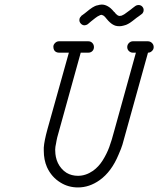

<svg xmlns="http://www.w3.org/2000/svg" viewBox="-20 -802 694 842"><path d="M365 -696Q363 -695 361.5 -694Q360 -693 358 -692.5Q356 -692 354 -691.5Q352 -691 350 -691Q344 -691 339 -694.5Q334 -698 331 -703Q328 -708 328 -714Q328 -717 329 -720.5Q330 -724 332 -726.5Q334 -729 336 -731V-732L351 -743Q352 -744 356 -747Q374 -762 385 -769Q390 -772 396 -775Q402 -778 409 -779Q413 -780 417 -781Q421 -782 426 -782Q433 -782 440 -780Q453 -776 465 -766Q472 -760 481 -749Q481 -749 482 -749Q485 -745 487.5 -742Q490 -739 492 -738Q496 -734 500 -733Q502 -732 504 -732Q505 -732 507 -732.5Q509 -733 511 -733Q512 -733 513.5 -733.5Q515 -734 516.5 -735Q518 -736 519.5 -736.5Q521 -737 522.5 -738Q524 -739 526 -740Q535 -746 552 -759Q558 -764 562 -767L574 -776Q580 -780 587 -780Q592 -780 596 -778.5Q600 -777 603 -774Q606 -771 608 -767Q610 -763 610 -758Q610 -754 609 -751Q608 -748 606 -745Q604 -742 601 -740L589 -731L579 -724Q573 -719 569.5 -716.5Q566 -714 560.5 -709.5Q555 -705 550 -702Q545 -699 541.5 -697Q538 -695 533 -693Q528 -691 523 -690Q513 -687 504 -687Q495 -687 487 -689Q474 -693 462 -704Q456 -709 447 -720Q440 -729 436 -732Q432 -735 428 -736Q427 -737 426 -737Q423 -737 420 -736Q415 -734 408 -730Q400 -725 384 -712Q381 -709 379 -708ZM239 -571Q232 -571 226 -574Q220 -577 217 -583Q214 -589 214 -597.5Q214 -606 221.5 -613.5Q229 -621 239 -621H367Q378 -621 385 -613.5Q392 -606 392 -595.5Q392 -585 385 -578Q378 -571 367 -571H334Q233 -208 231 -199.5Q229 -191 228 -185.5Q227 -180 226 -174Q222 -157 222 -145.5Q222 -134 223 -127Q224 -120 225 -114Q231 -85 249 -64Q259 -52 272 -44Q294 -31 322 -31Q356 -31 388 -53Q413 -71 430.5 -99Q448 -127 459 -156.5Q470 -186 482 -232L576 -571H563Q553 -571 545.5 -578Q538 -585 538 -595.5Q538 -606 545.5 -613.5Q553 -621 563 -621H628Q639 -621 646.5 -613.5Q654 -606 654 -595.5Q654 -585 646 -578Q639 -571 629 -571Q522 -185 517 -168Q512 -151 500 -124Q469 -49 417 -12Q372 20 322 20Q280 20 246 -1Q206 -25 186 -69Q172 -101 172 -141V-155Q174 -184 188 -235L282 -571Z"/></svg>

Font: TT2020Base
Style: Italic
Weight: 400
Italic angle: -15°
Version: Version 0.2.000